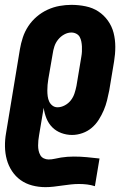

<svg xmlns="http://www.w3.org/2000/svg" viewBox="-25 -548 545 791"><path d="M162 223Q134 223 107.5 216Q81 209 60 194Q39 179 24.5 157Q10 135 3 109.5Q-4 84 -4.5 56Q-5 28 0 0L57 -345Q61 -369 69 -393.5Q77 -418 91.5 -440Q106 -462 126.5 -479.5Q147 -497 171 -508Q195 -519 220 -523.5Q245 -528 269 -528Q299 -528 328 -522Q357 -516 380 -501Q403 -486 419.5 -463Q436 -440 443 -412.5Q450 -385 450 -355Q450 -325 445 -295L425 -175Q421 -155 416 -134.5Q411 -114 402.5 -94Q394 -74 382 -55Q370 -36 353 -21.5Q336 -7 314.5 0.5Q293 8 272 8Q249 8 227.5 0Q206 -8 190.5 -23.5Q175 -39 166.5 -60Q158 -81 155 -104L136 9Q134 20 133 30.5Q132 41 132 51.5Q132 62 134 72Q136 82 141 91Q146 100 155.5 104.5Q165 109 175 109Q188 109 201 106Q214 103 226.5 101Q239 99 252.5 98Q266 97 279 97Q306 97 332.5 99.5Q359 102 385 105L366 219Q350 214 334 212Q318 210 300 210Q283 210 265.5 212Q248 214 230.5 216.5Q213 219 196 221Q179 223 162 223ZM212 -106Q227 -106 242 -114Q257 -122 267 -135Q277 -148 282 -163.5Q287 -179 290 -194L310 -314Q312 -325 312.5 -335.5Q313 -346 312.5 -356.5Q312 -367 310 -377Q308 -387 303.5 -395.5Q299 -404 289.5 -409Q280 -414 269 -414Q254 -414 239.5 -406Q225 -398 214.5 -385Q204 -372 199 -356.5Q194 -341 192 -326L174 -222Q172 -210 171 -198.5Q170 -187 170 -175Q170 -163 171.5 -151.5Q173 -140 177.5 -130Q182 -120 191 -113Q200 -106 212 -106Z"/></svg>

Font: Iosevka Heavy Oblique
Style: Regular
Weight: 900
Italic angle: -9°
Monospace: yes
Designer: Belleve Invis
Foundry: Belleve Invis
Version: Version 32.5.0; ttfautohint (v1.8.4)